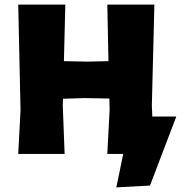

<svg xmlns="http://www.w3.org/2000/svg" viewBox="-20 -667 787 832"><path d="M445 0 455 -190 454 -240 346 -242 253 -239 252 -210 260 0H59L69 -190L59 -647H263L257 -402L358 -400L450 -402L445 -647H649L638 -210L640 -162H744L630 137L484 145L514 0Z"/></svg>

Font: Alegreya Sans Black
Style: Regular
Weight: 900
Designer: Juan Pablo del Peral
Foundry: Huerta Tipografica
Version: Version 2.007